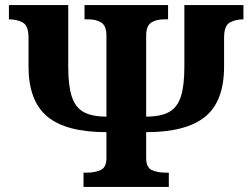

<svg xmlns="http://www.w3.org/2000/svg" viewBox="-20 -734 991 754"><path d="M308 0V-56H321Q352 -56 375 -66Q398 -76 398 -114V-215Q239 -215 165.5 -276.5Q92 -338 92 -473V-586Q92 -633 69.5 -645.5Q47 -658 15 -658V-714H248V-471Q248 -397 262 -354.5Q276 -312 308.5 -294Q341 -276 398 -276V-594Q398 -632 378.5 -645Q359 -658 327 -658H312V-714H640V-658H625Q593 -658 573.5 -645Q554 -632 554 -594V-276Q612 -276 644.5 -294.5Q677 -313 690.5 -355.5Q704 -398 704 -471V-714H936V-658Q905 -658 882.5 -645.5Q860 -633 860 -586V-473Q860 -336 785.5 -275.5Q711 -215 554 -215V-114Q554 -76 576.5 -66Q599 -56 631 -56H643V0Z"/></svg>

Font: Noto Serif SemiCondensed ExtraBold
Style: Regular
Weight: 800
Width: 4
Designer: Monotype Design Team
Foundry: Monotype Imaging Inc.
Version: Version 2.015